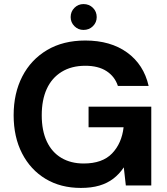

<svg xmlns="http://www.w3.org/2000/svg" viewBox="-20 -911 822 943"><path d="M377 12Q278 12 204 -32.5Q130 -77 88.5 -157.5Q47 -238 47 -345Q47 -453 89.5 -535.5Q132 -618 211 -665Q290 -712 399 -712Q523 -712 604.5 -653Q686 -594 710 -489H559Q544 -535 503.5 -561.5Q463 -588 399 -588Q331 -588 282.5 -558Q234 -528 209.5 -474Q185 -420 185 -345Q185 -269 210 -216Q235 -163 281.5 -135.5Q328 -108 391 -108Q483 -108 530.5 -157.5Q578 -207 587 -286H415V-387H723V0H598L588 -89Q566 -56 536.5 -33.5Q507 -11 468 0.5Q429 12 377 12ZM390 -764Q364 -764 345.5 -782.5Q327 -801 327 -827Q327 -854 345.5 -872.5Q364 -891 390 -891Q418 -891 436.5 -872.5Q455 -854 455 -827Q455 -801 436.5 -782.5Q418 -764 390 -764Z"/></svg>

Font: DM Sans 11pt
Style: Bold
Weight: 700
Version: Version 4.004;gftools[0.9.30]